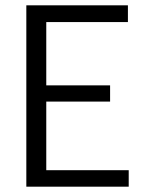

<svg xmlns="http://www.w3.org/2000/svg" viewBox="-20 -702 543 722"><path d="M79 0V-682H461V-619H154V-381H394V-320H154V-62H464V0Z"/></svg>

Font: Didact Gothic
Style: Regular
Weight: 400
Designer: Daniel Johnson
Foundry: Daniel Johnson
Version: Version 2.101;PS 002.101;hotconv 1.0.88;makeotf.lib2.5.64775